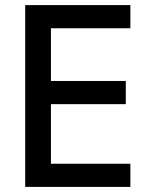

<svg xmlns="http://www.w3.org/2000/svg" viewBox="-20 -734 603 754"><path d="M79 0H492V-91H180V-325H474V-416H180V-623H492V-714H79Z"/></svg>

Font: Noto Sans Mono SemiCondensed Medium
Style: Regular
Weight: 500
Width: 4
Designer: Monotype Design Team
Foundry: Monotype Imaging Inc.
Version: Version 2.014